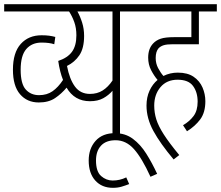

<svg xmlns="http://www.w3.org/2000/svg" viewBox="-20 -642 1059 920"><path d="M179 -473Q200 -473 215 -471Q230 -469 245 -465L240 -430Q228 -434 213 -436Q198 -438 179 -438Q133 -438 106 -407Q79 -376 79 -308Q79 -240 103.5 -213Q128 -186 167 -186Q205 -186 232 -205Q259 -224 282 -259Q267 -296 259 -350Q304 -365 325 -394Q346 -423 346 -473Q346 -508 336 -536Q326 -564 311 -587H0V-622H642V-587H555V0H519V-207Q501 -186 475 -171.5Q449 -157 411 -157Q337 -157 299 -222Q275 -193 244 -172Q213 -151 166 -151Q110 -151 76 -190.5Q42 -230 42 -308Q42 -390 79.5 -431.5Q117 -473 179 -473ZM301 -326Q313 -263 339 -227.5Q365 -192 411 -192Q446 -192 472 -208.5Q498 -225 519 -256V-587H351Q364 -564 373.5 -534Q383 -504 383 -470Q383 -411 360.5 -377.5Q338 -344 301 -326Z M599 240Q581 247 562.5 252.5Q544 258 521 258Q468 258 436.5 223Q405 188 405 127Q405 70 438 33Q471 -4 531 -4Q580 -4 616.5 23Q653 50 681 94.5Q709 139 733 191L701 205Q660 115 622 72.5Q584 30 534 30Q488 30 464 56Q440 82 440 127Q440 180 464.5 201.5Q489 223 520 223Q554 223 585 208Z M857 -42Q888 -60 907.5 -86Q927 -112 927 -155Q927 -200 905 -230Q883 -260 831 -260Q779 -260 749 -224.5Q719 -189 719 -136Q719 -102 729 -70Q739 -38 765 2.5Q791 43 839 101L812 122Q748 46 715 -14.5Q682 -75 682 -136Q682 -176 696.5 -207.5Q711 -239 735 -259Q718 -279 704 -306Q690 -333 690 -366Q690 -409 714 -434Q728 -449 750 -456.5Q772 -464 816 -464H897V-587H630V-622H1019V-587H933V-430H808Q780 -430 765 -425.5Q750 -421 740 -411Q726 -395 726 -364Q726 -338 737.5 -316Q749 -294 763 -278Q795 -294 832 -294Q879 -294 908 -274Q937 -254 950.5 -222.5Q964 -191 964 -157Q964 -103 939.5 -70Q915 -37 876 -13Z"/></svg>

Font: Noto Sans Devanagari ExtraCondensed ExtraLight
Style: Regular
Weight: 200
Width: 2
Designer: Jelle Bosma - Monotype Design Team
Foundry: Monotype Imaging Inc.
Version: Version 2.004; ttfautohint (v1.8.4.7-5d5b)